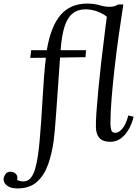

<svg xmlns="http://www.w3.org/2000/svg" viewBox="-145 -780 776 1071"><path d="M-47 271Q-85 271 -105 256Q-125 241 -125 219Q-125 208 -115.5 192.5Q-106 177 -84 178Q-69 179 -58.5 188Q-48 197 -48 212Q-48 215 -48.5 218Q-49 221 -50 224Q-31 232 -15 232Q9 232 25 214Q41 196 50.5 164Q60 132 66 91.5Q72 51 76 6Q81 -48 85 -108Q89 -168 92.5 -230Q96 -292 100.5 -350.5Q105 -409 111 -458L24 -457L29 -500H116Q138 -632 192.5 -696Q247 -760 342 -760Q380 -760 410 -751Q440 -742 468 -742Q480 -742 491.5 -745Q503 -748 514 -755H543Q531 -678 518 -587Q505 -496 494.5 -404Q484 -312 477.5 -231Q471 -150 471 -91Q471 -72 475.5 -55.5Q480 -39 499 -39Q516 -39 536 -60.5Q556 -82 571 -136L600 -129Q597 -112 587.5 -88Q578 -64 562 -41.5Q546 -19 523 -4Q500 11 470 11Q430 11 410.5 -9.5Q391 -30 390 -70Q389 -98 393 -155Q397 -212 404 -285.5Q411 -359 420 -437Q429 -515 438 -585Q441 -613 444.5 -638.5Q448 -664 451 -686Q437 -700 404 -713.5Q371 -727 337 -728Q291 -729 261 -705.5Q231 -682 215 -631.5Q199 -581 193 -500H335L332 -461L190 -459Q183 -358 177.5 -280Q172 -202 168 -145.5Q164 -89 160.5 -51Q157 -13 154 8Q144 80 122.5 139.5Q101 199 60.5 235Q20 271 -47 271Z"/></svg>

Font: Lora Italic
Style: Italic
Weight: 400
Italic angle: -3°
Designer: Olga Karpushina, Alexei Vanyashin (Cyrillic)
Foundry: Cyreal
Version: Version 2.210; ttfautohint (v1.8.1.43-b0c9)